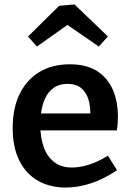

<svg xmlns="http://www.w3.org/2000/svg" viewBox="-20 -832 589 863"><path d="M275 11Q205 11 151 -19.5Q97 -50 67 -110Q37 -170 37 -257Q37 -346 68.5 -410Q100 -474 157.5 -508.5Q215 -543 294 -543Q369 -543 416.5 -512.5Q464 -482 487 -429Q510 -376 510 -309Q510 -294 509 -279Q508 -264 505 -246H133V-322H400L386 -313Q387 -353 377.5 -385Q368 -417 345 -436Q322 -455 284 -455Q241 -455 213.5 -431Q186 -407 173.5 -366Q161 -325 161 -273Q161 -216 176 -172.5Q191 -129 223 -104Q255 -79 304 -79Q339 -79 380 -92Q421 -105 465 -132L506 -67Q449 -28 390 -8.5Q331 11 275 11ZM146 -623 106 -668 246 -806 315 -812 465 -668 424 -623 241 -749 323 -748Z"/></svg>

Font: Bitter Thin SemiBold
Style: Regular
Weight: 600
Version: Version 2.002